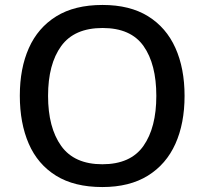

<svg xmlns="http://www.w3.org/2000/svg" viewBox="-20 -745 825 775"><path d="M725 -358Q725 -247 688 -164.5Q651 -82 577 -36Q503 10 393 10Q280 10 206 -36Q132 -82 96 -165Q60 -248 60 -359Q60 -469 96.5 -551Q133 -633 207 -679Q281 -725 394 -725Q504 -725 577.5 -679.5Q651 -634 688 -551.5Q725 -469 725 -358ZM174 -358Q174 -230 227 -156Q280 -82 393 -82Q507 -82 559 -156Q611 -230 611 -358Q611 -486 559.5 -559Q508 -632 394 -632Q280 -632 227 -559Q174 -486 174 -358Z"/></svg>

Font: Noto Sans Sinhala UI Medium
Style: Regular
Weight: 500
Designer: Jelle Bosma - Monotype Design Team
Foundry: Monotype Imaging Inc.
Version: Version 2.006; ttfautohint (v1.8.4.7-5d5b)